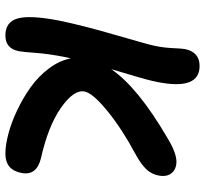

<svg xmlns="http://www.w3.org/2000/svg" viewBox="-44 -739 761 713"><g transform="rotate(90 336.5 -382.5)"><path d="M111.8 -22Q61.5 -22 48.6 -67.4Q35.6 -112.8 56.2 -220.2Q74.2 -308.1 109.6 -429.9Q145 -551.8 149.9 -575.2Q157.2 -609.9 158.7 -643.6Q160.2 -677.2 162.1 -688Q172.9 -743.2 225.1 -743.2Q316.4 -743.2 284.2 -585Q281.2 -569.3 275.4 -547.4Q269.5 -525.4 264.6 -508.8Q259.8 -492.2 250.5 -461.4Q241.2 -430.7 236.8 -415Q304.7 -514.2 491.2 -623Q546.9 -657.2 580.1 -657.2Q607.9 -657.2 622.8 -639.4Q637.7 -621.6 631.8 -590.8Q627 -564.5 607.9 -544.7Q588.9 -524.9 551.8 -504.9Q459.5 -455.6 392.6 -401.1Q325.7 -346.7 319.8 -315.9Q312 -276.4 380.1 -228.5Q448.2 -180.7 568.8 -153.8Q633.8 -137.2 622.1 -81.1Q610.8 -22 550.8 -22Q519.5 -22 477.5 -33Q435.5 -43.9 389.6 -65.7Q343.8 -87.4 303.7 -116Q263.7 -144.5 234.1 -183.8Q204.6 -223.1 196.8 -265.1L190.9 -238.8Q179.7 -180.2 176.3 -133.3Q172.9 -86.4 169.9 -70.8Q159.7 -22 111.8 -22Z"/></g></svg>

Font: Shantell Sans Irregular Bouncy
Style: Italic
Weight: 600
Italic angle: -11.31°
Designer: Stephen Nixon, Anya Danilova, Shantell Martin
Foundry: Arrow Type
Version: Version 1.006;[9816181b4]